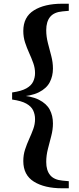

<svg xmlns="http://www.w3.org/2000/svg" viewBox="-20 -830 423 1030"><path d="M45 -296V-334Q95 -341 121.5 -356Q148 -371 158 -392.5Q168 -414 168 -438Q168 -465 158.5 -491.5Q149 -518 136.5 -545.5Q124 -573 114.5 -602Q105 -631 105 -664Q105 -739 162 -774.5Q219 -810 313 -810H349V-772L316 -769Q270 -765 249 -739.5Q228 -714 228 -668Q228 -634 237 -599Q246 -564 255 -530Q264 -496 264 -462Q264 -422 247 -389Q230 -356 188.5 -335Q147 -314 71 -310V-320Q147 -316 188.5 -295Q230 -274 247 -241.5Q264 -209 264 -168Q264 -135 255 -100.5Q246 -66 237 -31Q228 4 228 39Q228 84 249 109.5Q270 135 316 139L349 142V180H313Q219 180 162 144.5Q105 109 105 34Q105 1 114.5 -28Q124 -57 136.5 -84.5Q149 -112 158.5 -138Q168 -164 168 -191Q168 -216 158 -237.5Q148 -259 121.5 -274Q95 -289 45 -296Z"/></svg>

Font: Noto Serif JP Black
Style: Regular
Weight: 900
Designer: Ryoko NISHIZUKA 西塚涼子 (kana & ideographs); Frank Grießhammer (Latin, Greek & Cyrillic); Wenlong ZHANG 张文龙 (bopomofo); San
Foundry: Adobe
Version: Version 2.003-H1;hotconv 1.1.1;makeotfexe 2.6.0